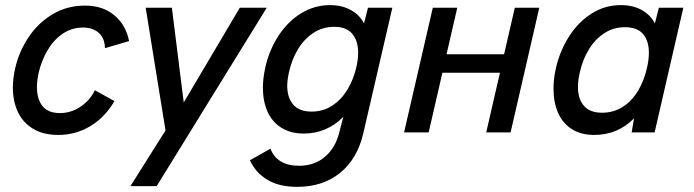

<svg xmlns="http://www.w3.org/2000/svg" viewBox="-20 -518 2715 751"><path d="M30.3 -175.8Q30.3 -210.9 39.6 -252Q54.7 -316.9 91.8 -372.6Q128.9 -428.2 185.5 -462.2Q242.2 -496.1 312.5 -496.1Q381.8 -496.1 427 -458.5Q472.2 -420.9 484.9 -357.4L390.6 -329.6Q389.6 -368.7 366.5 -389.4Q343.3 -410.2 304.7 -410.2Q259.3 -410.2 223.6 -385Q188 -359.9 165 -319.8Q142.1 -279.8 131.3 -233.9Q124.5 -203.6 124.5 -176.3Q124.5 -130.9 146 -103.3Q167.5 -75.7 214.8 -75.7Q257.3 -75.7 294.4 -100.3Q331.5 -125 351.1 -165L427.7 -122.6Q390.1 -58.6 333 -24.4Q275.9 9.8 208.5 9.8Q148.9 9.8 108.9 -14.6Q68.8 -39.1 49.6 -80.8Q30.3 -122.6 30.3 -175.8Z M490.2 210 627.4 -7.8 549.8 -487.8H652.3L698.7 -117.2L918 -487.8H1023.4L592.8 210Z M1142.1 212.9Q1071.8 212.9 1025.9 185.3Q980 157.7 957.5 108.9L1038.1 63.5Q1049.3 95.7 1077.9 113Q1106.4 130.4 1149.9 130.4Q1210.4 130.4 1252 94.5Q1293.5 58.6 1308.1 -3.9L1322.8 -61Q1291.5 -28.8 1252.2 -12.2Q1212.9 4.4 1168.9 4.4Q1116.2 4.4 1080.1 -18.6Q1043.9 -41.5 1026.1 -82Q1008.3 -122.6 1008.3 -174.8Q1008.3 -212.4 1018.1 -255.9Q1033.2 -322.3 1068.8 -377.4Q1104.5 -432.6 1156.7 -465.3Q1209 -498 1271.5 -498Q1316.9 -498 1351.8 -479Q1386.7 -460 1403.8 -426.3L1419.4 -487.8H1514.6L1400.9 3.9Q1377.9 103 1310.5 158Q1243.2 212.9 1142.1 212.9ZM1374 -255.9Q1380.9 -286.1 1380.9 -311.5Q1380.9 -357.9 1358.2 -385.5Q1335.4 -413.1 1287.1 -413.1Q1242.2 -413.1 1205.8 -389.2Q1169.4 -365.2 1145.5 -325.4Q1121.6 -285.6 1110.8 -237.8Q1103.5 -205.1 1103.5 -182.1Q1103.5 -136.2 1127 -108.9Q1150.4 -81.5 1198.7 -81.5Q1244.1 -81.5 1279.8 -105Q1315.4 -128.4 1339.1 -167.7Q1362.8 -207 1374 -255.9Z M1560.5 0 1672.9 -487.8H1768.6L1726.6 -305.7H1951.7L1993.7 -487.8H2089.4L1977.1 0H1881.8L1935.5 -233.4H1710.4L1656.7 0Z M2652.8 -487.8 2540.5 0H2450.7L2460 -55.2Q2396.5 9.8 2303.7 9.8Q2252 9.8 2216.3 -13.2Q2180.7 -36.1 2162.8 -76.9Q2145 -117.7 2145 -170.4Q2145 -211.9 2154.8 -252.9Q2170.4 -320.3 2206.3 -376.2Q2242.2 -432.1 2294.2 -465.1Q2346.2 -498 2407.2 -498Q2455.1 -498 2489.5 -479.2Q2523.9 -460.4 2541.5 -426.3L2557.1 -487.8ZM2518.1 -311.5Q2518.1 -357.9 2495.4 -384.8Q2472.7 -411.6 2424.3 -411.6Q2379.4 -411.6 2343.3 -387.9Q2307.1 -364.3 2283 -324.2Q2258.8 -284.2 2248 -235.4Q2240.7 -204.6 2240.7 -177.7Q2240.7 -131.3 2263.9 -104.2Q2287.1 -77.1 2335 -77.1Q2380.4 -77.1 2416.3 -100.3Q2452.1 -123.5 2475.8 -163.1Q2499.5 -202.6 2510.7 -252.9Q2518.1 -283.7 2518.1 -311.5Z"/></svg>

Font: Acari Sans Medium
Style: Italic
Weight: 500
Italic angle: -13°
Designer: Alfredo Marco Pradil and Stefan Peev
Foundry: Hanken Design Co.
Version: Version 1.045